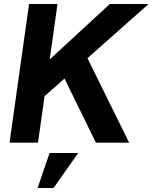

<svg xmlns="http://www.w3.org/2000/svg" viewBox="-20 -717 767 965"><path d="M173 -206 196 -387 532 -697H727ZM28 0 126 -697H269L171 0ZM462 0 294 -343 411 -442 629 0ZM169 228 229 52H373L249 228Z"/></svg>

Font: Hanken Grotesk ExtraBold
Style: Italic
Weight: 800
Italic angle: -8°
Designer: Alfredo Marco Pradil
Foundry: Hanken Design Co.
Version: Version 3.013